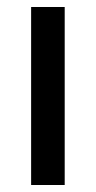

<svg xmlns="http://www.w3.org/2000/svg" viewBox="-20 -529 274 549"><path d="M69 0H165V-509H69Z"/></svg>

Font: Arthouse Owned Medium
Style: Regular
Weight: 500
Designer: Jeremy Tribby
Foundry: Tribby Type
Version: Version 1.000;PS 001.000;hotconv 1.0.88;makeotf.lib2.5.64775